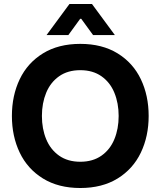

<svg xmlns="http://www.w3.org/2000/svg" viewBox="-20 -937 810 968"><path d="M40 -352.4Q40 -455.1 79.4 -537.5Q118.8 -619.9 196.7 -667.9Q274.6 -715.8 384.8 -715.8V-583.2Q321.5 -583.2 277.9 -552.4Q234.3 -521.6 212.8 -469.2Q191.3 -416.8 191.3 -352.4Q191.3 -287.6 212.8 -235.4Q234.3 -183.1 277.9 -152.3Q321.5 -121.5 384.8 -121.5V10.9Q274.6 10.9 196.7 -37.1Q118.8 -85.2 79.4 -167.6Q40 -250.1 40 -352.4ZM578.2 -352.3Q578.2 -416.8 556.7 -469.2Q535.3 -521.6 491.7 -552.4Q448 -583.2 384.8 -583.2V-715.8Q494.9 -715.8 572.9 -667.9Q650.8 -619.9 690.1 -537.5Q729.5 -455.1 729.5 -352.4Q729.5 -250.1 690.1 -167.6Q650.8 -85.2 572.9 -37.1Q494.9 10.9 384.8 10.9V-121.5Q448 -121.5 491.7 -152.3Q535.3 -183.1 556.7 -235.4Q578.2 -287.6 578.2 -352.3ZM330.1 -916.8H386.9V-842.2H384.2L324.5 -760.1H214.6ZM449.3 -760.1 389.6 -842.2H386.9V-916.8H443.8L559.2 -760.1Z"/></svg>

Font: Wand UI Pro
Style: Regular
Weight: 400
Designer: Andreas Faust
Version: Version 1.003;FEAKit 1.0